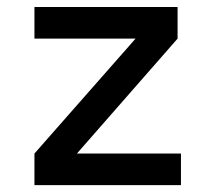

<svg xmlns="http://www.w3.org/2000/svg" viewBox="-20 -538 626 558"><path d="M80.1 0H505.9V-91.8H203.6L496.1 -425.8V-517.6H80.1V-425.8H374L80.1 -91.8Z"/></svg>

Font: Cascadia Code PL
Style: Regular
Weight: 400
Monospace: yes
Designer: Aaron Bell
Foundry: Saja Typeworks
Version: Version 2404.023